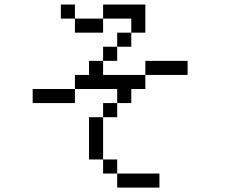

<svg xmlns="http://www.w3.org/2000/svg" viewBox="-20 -770 1040 852"><path d="M687.5 62.5V0H500V62.5ZM812.5 -437.5V-500H625V-437.5H437.5V-500H375V-437.5H312.5V-375H125V-312.5H312.5V-375H500V-312.5H437.5V-250H375V-62.5H437.5V0H500V-62.5H437.5V-250H500V-312.5H562.5V-375H625V-437.5ZM437.5 -500H500V-562.5H437.5ZM500 -562.5H562.5V-625H500ZM562.5 -625H625Q625 -625 625 -750H437.5V-687.5H312.5V-625H437.5V-687.5H562.5ZM312.5 -687.5V-750H250V-687.5Z"/></svg>

Font: Unifont
Style: Regular
Weight: 500
Version: Version 15.1.04